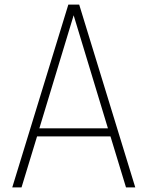

<svg xmlns="http://www.w3.org/2000/svg" viewBox="-20 -809 637 829"><path d="M564 0H524L457 -220H140L73 0H33L275 -789H322ZM446 -255 298 -743 150 -255Z"/></svg>

Font: Tanohe Sans ExtraLight
Style: Regular
Weight: 250
Designer: Village Type and Design LLC & Cristiano Sobral
Foundry: Cooper Hewitt Smithsonian Design Museum
Version: Version 1.00;September 29, 2021;FontCreator 13.0.0.2655 64-b